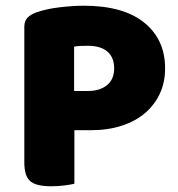

<svg xmlns="http://www.w3.org/2000/svg" viewBox="-20 -643 621 671"><path d="M240 -188V-1Q229 2 206 5Q183 8 159 8Q106 8 85.5 -10Q65 -28 65 -75V-549Q65 -570 76.5 -581.5Q88 -593 108 -600Q142 -612 188.5 -617.5Q235 -623 273 -623Q411 -623 484 -564Q557 -505 557 -404Q557 -355 538.5 -315.5Q520 -276 486.5 -247.5Q453 -219 405 -203.5Q357 -188 298 -188ZM287 -325Q329 -325 354 -345.5Q379 -366 379 -404Q379 -442 355.5 -462.5Q332 -483 287 -483Q271 -483 260.5 -482.5Q250 -482 239 -480V-325Z"/></svg>

Font: Baloo Chettan 2 ExtraBold
Style: Regular
Weight: 800
Designer: Maithili Shingre, Unnati Kotecha and Ek Type
Foundry: Ek Type
Version: Version 1.640;hotconv 1.0.111;makeotfexe 2.5.65597; ttfautoh